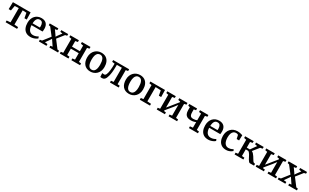

<svg xmlns="http://www.w3.org/2000/svg" viewBox="432 -2814 8160 5070"><g transform="rotate(30 4512.0 -279.5)"><path d="M133.5 0V-53.5L247.5 -63V-497.5L127 -491.5L99.5 -340H30L35 -555.5H575L581 -340H511L483.5 -491.5L366 -497.5V-63L483 -53.5V0Z M893.5 11Q807 11 750.8 -26Q694.5 -63 667.2 -128.5Q640 -194 640 -279Q640 -346 659.2 -399.8Q678.5 -453.5 713.8 -491.5Q749 -529.5 797.5 -549.8Q846 -570 904 -570Q1000.5 -570 1052.8 -518Q1105 -466 1108 -369.5Q1108 -338.5 1106.5 -315.5Q1105 -292.5 1101 -275H764Q765.5 -228 776.5 -189.5Q787.5 -151 808 -123.2Q828.5 -95.5 858.8 -80.8Q889 -66 928.5 -66Q970 -66 1012.2 -80.8Q1054.5 -95.5 1077 -112.5L1098.5 -65Q1081.5 -46.5 1049.5 -29.2Q1017.5 -12 976.8 -0.5Q936 11 893.5 11ZM764.5 -331H986Q987 -340 987.8 -352Q988.5 -364 988.5 -373.5Q988.5 -434 965.5 -472.2Q942.5 -510.5 886.5 -510.5Q861.5 -510.5 840.2 -501.8Q819 -493 802.8 -472.8Q786.5 -452.5 776.5 -417.8Q766.5 -383 764.5 -331Z M1208.5 -62 1376.5 -275.5 1209 -492 1159 -504V-555.5H1420.5V-504L1352.5 -492L1438.5 -370.5L1466 -327.5L1492.5 -370L1582 -492L1511 -504V-555.5H1720.5V-504L1664 -492L1504.5 -290.5L1679 -61.5L1731.5 -52.5V0H1467V-52.5L1530.5 -62L1444 -190.5L1414 -235L1388 -191L1297.5 -62L1379 -52.5V0H1147.5V-52.5Z M1785 0V-53.5L1855 -62V-489L1786 -502.5V-555.5H2047.5V-502.5L1974 -489V-318.5H2214V-489L2139.5 -502.5V-555.5H2401V-502.5L2333.5 -489V-62L2403 -53.5V0H2138V-53.5L2214 -62V-257.5H1974V-62L2049.5 -53.5V0Z M2461.5 -278.5Q2461.5 -349.5 2483.8 -404Q2506 -458.5 2544 -495.5Q2582 -532.5 2630 -551.2Q2678 -570 2730 -570Q2816.5 -570 2873.5 -532.8Q2930.5 -495.5 2958.8 -430.2Q2987 -365 2987 -280.5Q2987 -208.5 2964.8 -154Q2942.5 -99.5 2904.5 -62.8Q2866.5 -26 2818.2 -7.5Q2770 11 2718 11Q2653.5 11 2605.2 -10.2Q2557 -31.5 2525 -70.2Q2493 -109 2477.2 -162Q2461.5 -215 2461.5 -278.5ZM2725.5 -49Q2767.5 -49 2796.8 -73.5Q2826 -98 2841.2 -147.5Q2856.5 -197 2856.5 -272Q2856.5 -324.5 2849.2 -368.2Q2842 -412 2826.8 -443.8Q2811.5 -475.5 2786.2 -492.8Q2761 -510 2725 -510Q2683 -510 2653.2 -485.5Q2623.5 -461 2607.8 -411.8Q2592 -362.5 2592 -287Q2592 -234 2599.5 -190.2Q2607 -146.5 2623 -114.8Q2639 -83 2664.2 -66Q2689.5 -49 2725.5 -49Z M3068.5 6Q3053 6 3040.8 4Q3028.5 2 3021 -0.5L3014.5 -113Q3025 -110.5 3042.8 -109Q3060.5 -107.5 3079 -107.5Q3109.5 -107.5 3130.2 -151.8Q3151 -196 3161.8 -281.8Q3172.5 -367.5 3173 -491L3092.5 -502.5V-555.5H3579.5V-502L3512 -490.5V-62L3581.5 -53.5V0H3314V-53.5L3392 -62V-494.5H3239.5V-446Q3239.5 -341.5 3230.5 -267.2Q3221.5 -193 3208.5 -145Q3195.5 -97 3182.5 -70Q3167.5 -37.5 3141.8 -15.8Q3116 6 3068.5 6Z M3640 -278.5Q3640 -349.5 3662.2 -404Q3684.5 -458.5 3722.5 -495.5Q3760.5 -532.5 3808.5 -551.2Q3856.5 -570 3908.5 -570Q3995 -570 4052 -532.8Q4109 -495.5 4137.2 -430.2Q4165.5 -365 4165.5 -280.5Q4165.5 -208.5 4143.2 -154Q4121 -99.5 4083 -62.8Q4045 -26 3996.8 -7.5Q3948.5 11 3896.5 11Q3832 11 3783.8 -10.2Q3735.5 -31.5 3703.5 -70.2Q3671.5 -109 3655.8 -162Q3640 -215 3640 -278.5ZM3904 -49Q3946 -49 3975.2 -73.5Q4004.5 -98 4019.8 -147.5Q4035 -197 4035 -272Q4035 -324.5 4027.8 -368.2Q4020.5 -412 4005.2 -443.8Q3990 -475.5 3964.8 -492.8Q3939.5 -510 3903.5 -510Q3861.5 -510 3831.8 -485.5Q3802 -461 3786.2 -411.8Q3770.5 -362.5 3770.5 -287Q3770.5 -234 3778 -190.2Q3785.5 -146.5 3801.5 -114.8Q3817.5 -83 3842.8 -66Q3868 -49 3904 -49Z M4225 0V-53.5L4300 -62V-489L4227 -503V-555.5H4673L4678 -343H4608L4581 -491.5L4419.5 -498V-62L4535.5 -53.5V0Z M4741 0V-53.5L4809.5 -62V-489L4743 -503V-555.5H5002V-503L4928 -489V-166L4996 -250L5174 -470.5V-489L5108 -503V-555.5H5358.5V-503L5293 -489V-62L5361.5 -53.5V0H5101V-53.5L5174 -62V-390.5L5102.5 -295L4928 -82.5V-61L4990 -53.5V0Z M5723 0V-53.5L5809.5 -62V-233Q5792 -224.5 5770.5 -217Q5749 -209.5 5722.5 -205Q5696 -200.5 5663 -200.5Q5594.5 -200.5 5551.5 -222.5Q5508.5 -244.5 5488.2 -289Q5468 -333.5 5468 -401V-491L5412.5 -502.5V-555.5H5651V-502.5L5586.5 -491V-415Q5586.5 -361 5596.5 -328.2Q5606.5 -295.5 5630.5 -280.8Q5654.5 -266 5698 -266Q5733 -266 5763.2 -273.2Q5793.5 -280.5 5809.5 -288.5V-491L5741 -502.5V-555.5H5996V-502.5L5928 -491V-62L5997.5 -53.5V0Z M6311 11Q6224.5 11 6168.2 -26Q6112 -63 6084.8 -128.5Q6057.5 -194 6057.5 -279Q6057.5 -346 6076.8 -399.8Q6096 -453.5 6131.2 -491.5Q6166.5 -529.5 6215 -549.8Q6263.5 -570 6321.5 -570Q6418 -570 6470.2 -518Q6522.5 -466 6525.5 -369.5Q6525.5 -338.5 6524 -315.5Q6522.5 -292.5 6518.5 -275H6181.5Q6183 -228 6194 -189.5Q6205 -151 6225.5 -123.2Q6246 -95.5 6276.2 -80.8Q6306.5 -66 6346 -66Q6387.5 -66 6429.8 -80.8Q6472 -95.5 6494.5 -112.5L6516 -65Q6499 -46.5 6467 -29.2Q6435 -12 6394.2 -0.5Q6353.5 11 6311 11ZM6182 -331H6403.5Q6404.5 -340 6405.2 -352Q6406 -364 6406 -373.5Q6406 -434 6383 -472.2Q6360 -510.5 6304 -510.5Q6279 -510.5 6257.8 -501.8Q6236.5 -493 6220.2 -472.8Q6204 -452.5 6194 -417.8Q6184 -383 6182 -331Z M6856 11Q6770.5 11 6714 -26.2Q6657.5 -63.5 6629.8 -127.8Q6602 -192 6602 -272.5Q6601.5 -335.5 6620.2 -389.5Q6639 -443.5 6675 -484Q6711 -524.5 6763.5 -547.2Q6816 -570 6884 -570Q6921 -570 6950.5 -564.2Q6980 -558.5 7002 -551.2Q7024 -544 7038 -540L7033 -379.5H6959.5L6936 -484.5Q6934.5 -493 6923.5 -499Q6912.5 -505 6897.2 -508.2Q6882 -511.5 6867 -511.5Q6826 -511.5 6795 -488.8Q6764 -466 6746.5 -419.8Q6729 -373.5 6728.5 -302.5Q6728.5 -243 6739.8 -198.2Q6751 -153.5 6771.8 -124.2Q6792.5 -95 6821 -80.2Q6849.5 -65.5 6883 -65.5Q6913.5 -65.5 6940 -72Q6966.5 -78.5 6988.2 -88.2Q7010 -98 7025 -108L7046 -63Q7030 -47 7001.2 -29.8Q6972.5 -12.5 6935 -0.8Q6897.5 11 6856 11Z M7114.5 0V-53.5L7186.5 -62V-489L7116.5 -503V-555.5H7377V-503L7304 -489V-316.5H7398L7521 -489L7449.5 -503V-555.5H7682V-503L7612.5 -489L7465.5 -306Q7495 -292 7519.8 -265Q7544.5 -238 7565.2 -205.5Q7586 -173 7604 -142.2Q7622 -111.5 7637.8 -90.2Q7653.5 -69 7667.5 -65L7707.5 -54V0H7584Q7564.5 0 7546.5 -19Q7528.5 -38 7511.2 -68Q7494 -98 7477.5 -131.5Q7461 -165 7443.5 -195Q7426 -225 7407 -244Q7388 -263 7366 -263H7304V-62L7383 -53.5V0Z M7758.5 0V-53.5L7827 -62V-489L7760.5 -503V-555.5H8019.5V-503L7945.5 -489V-166L8013.5 -250L8191.5 -470.5V-489L8125.5 -503V-555.5H8376V-503L8310.5 -489V-62L8379 -53.5V0H8118.5V-53.5L8191.5 -62V-390.5L8120 -295L7945.5 -82.5V-61L8007.5 -53.5V0Z M8491.5 -62 8659.5 -275.5 8492 -492 8442 -504V-555.5H8703.5V-504L8635.5 -492L8721.5 -370.5L8749 -327.5L8775.5 -370L8865 -492L8794 -504V-555.5H9003.5V-504L8947 -492L8787.5 -290.5L8962 -61.5L9014.5 -52.5V0H8750V-52.5L8813.5 -62L8727 -190.5L8697 -235L8671 -191L8580.5 -62L8662 -52.5V0H8430.5V-52.5Z"/></g></svg>

Font: Merriweather SemiBold
Style: Regular
Weight: 600
Version: Version 2.100